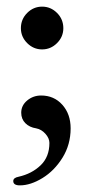

<svg xmlns="http://www.w3.org/2000/svg" viewBox="-20 -406 275 579"><path d="M43 -321Q43 -348 62 -367Q81 -386 107 -386Q133 -386 152 -367Q171 -348 171 -321Q171 -295 152 -276Q133 -257 107 -257Q81 -257 62 -276Q43 -295 43 -321ZM20 140Q20 130 36 127Q76 118 102.5 92.5Q129 67 129 25Q129 11 117 -2.5Q105 -16 89 -19Q69 -22 56.5 -34.5Q44 -47 44 -66Q44 -88 62 -103Q80 -118 104 -118Q143 -118 168 -90Q193 -62 193 -19Q193 30 168.5 69.5Q144 109 108 131Q72 153 40 153Q20 153 20 140Z"/></svg>

Font: EB Garamond Medium
Style: Regular
Weight: 500
Designer: Georg Duffner and Octavio Pardo
Foundry: Georg Duffner
Version: Version 1.000